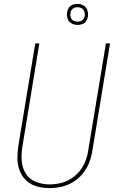

<svg xmlns="http://www.w3.org/2000/svg" viewBox="-20 -958 616 986"><path d="M234 8Q265 8 296 1Q327 -6 355 -23Q383 -40 404.5 -66Q426 -92 437.5 -121.5Q449 -151 454 -182L545 -735H524L433 -185Q429 -157 418.5 -130Q408 -103 389 -79.5Q370 -56 344 -40Q318 -24 290 -17.5Q262 -11 234 -11Q198 -11 164.5 -24Q131 -37 112.5 -66.5Q94 -96 91.5 -132.5Q89 -169 95 -205L182 -735H161L74 -208Q69 -175 69.5 -142.5Q70 -110 81.5 -80.5Q93 -51 116 -30Q139 -9 170 -0.5Q201 8 234 8ZM378 -830Q390 -830 402 -834Q414 -838 421.5 -848.5Q429 -859 431 -871Q434 -888 429 -904.5Q424 -921 409.5 -929.5Q395 -938 378 -938Q366 -938 354 -934Q342 -930 334.5 -919.5Q327 -909 325 -897Q322 -879 327 -863Q332 -847 346.5 -838.5Q361 -830 378 -830ZM378 -847Q366 -847 356 -852.5Q346 -858 343 -869.5Q340 -881 342 -893Q343 -901 348.5 -908Q354 -915 362 -918Q370 -921 378 -921Q390 -921 400 -915Q410 -909 413.5 -898Q417 -887 415 -875Q413 -867 408 -859.5Q403 -852 394.5 -849.5Q386 -847 378 -847Z"/></svg>

Font: Iosevka Sparkle Thin
Style: Italic
Weight: 100
Italic angle: -9°
Designer: Belleve Invis
Foundry: Belleve Invis
Version: Version 4.5.0; ttfautohint (v1.8.3)